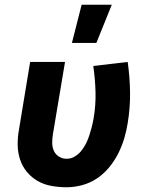

<svg xmlns="http://www.w3.org/2000/svg" viewBox="-20 -781 640 809"><path d="M261 8Q229 8 197.5 2.5Q166 -3 139.5 -18Q113 -33 93.5 -56.5Q74 -80 64.5 -109Q55 -138 54.5 -170.5Q54 -203 60 -235L107 -520H254L203 -216Q200 -198 200 -179.5Q200 -161 207 -145.5Q214 -130 228.5 -121Q243 -112 261 -112Q279 -112 295 -121.5Q311 -131 323 -146Q335 -161 343 -177.5Q351 -194 356.5 -211Q362 -228 366.5 -245.5Q371 -263 374 -280Q384 -337 382.5 -393Q381 -449 373 -503L518 -520Q527 -458 528 -393Q529 -328 518 -262Q513 -230 503.5 -198Q494 -166 478.5 -135Q463 -104 440.5 -76.5Q418 -49 389 -29.5Q360 -10 326.5 -1Q293 8 261 8ZM283 -600 324 -761H451L386 -600Z"/></svg>

Font: Iosevka Heavy Extended
Style: Italic
Weight: 900
Width: 7
Italic angle: -9°
Monospace: yes
Designer: Belleve Invis
Foundry: Belleve Invis
Version: Version 32.5.0; ttfautohint (v1.8.4)